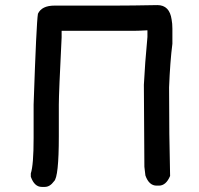

<svg xmlns="http://www.w3.org/2000/svg" viewBox="-20 -721 780 754"><path d="M598 -701Q646 -701 654 -644Q657 -629 657 -608V-549Q648 -480 644 -378Q644 -187 648 -30Q632 8 604 8H595Q565 8 551 -32Q547 -61 547 -66Q545 -326 545 -388Q549 -470 559 -576V-602Q523 -600 507 -600H222V-574Q211 -354 211 -310V-186Q211 -25 192 -9Q176 13 156 13H144Q115 13 101 -27V-40Q112 -73 112 -179V-310Q123 -633 129 -667Q144 -699 194 -699H431Q494 -699 598 -701Z"/></svg>

Font: Bad Comic
Style: Regular
Weight: 400
Designer: GGBotNet
Foundry: f0n7
Version: 0.9